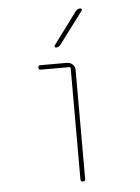

<svg xmlns="http://www.w3.org/2000/svg" viewBox="-53 -792 607 834"><g transform="rotate(-5 250.0 -375.0)"><path d="M134.8 -500Q125 -500 125 -509.8Q125 -519.5 134.8 -519.5H250Q264.6 -519.5 274.9 -509.8Q285.2 -500 285.2 -485.4V-9.8Q285.2 0 274.9 0Q264.6 0 264.6 -9.8V-495.1Q264.6 -500 259.8 -500ZM209 -589.8Q205.1 -589.8 203.6 -593.3Q202.1 -596.7 204.1 -599.6L308.6 -740.2Q316.4 -750 329.1 -750Q333 -750 334.5 -746.6Q335.9 -743.2 334 -740.2L228.5 -599.6Q220.7 -589.8 209 -589.8Z"/></g></svg>

Font: Rounded-X Mgen+ 1mn thin
Style: Regular
Weight: 100
Designer: [Source Han Sans]
Ryoko NISHIZUKA  (kana & ideographs); Paul D. Hunt (Latin, Greek & Cyrillic); Wenlong ZHANG  (bopomofo
Version: Version 1.059.20150602